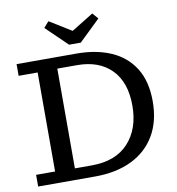

<svg xmlns="http://www.w3.org/2000/svg" viewBox="-93 -951 953 1035"><g transform="rotate(-10 384.0 -434.0)"><path d="M352 -608H244V-62H336Q468 -62 538 -138.5Q608 -215 608 -342Q608 -470 540 -539Q472 -608 352 -608ZM32 -606V-670H360Q468 -670 549 -634.5Q630 -599 675 -527Q720 -455 720 -346Q720 -237 674.5 -159.5Q629 -82 544.5 -41Q460 0 344 0H32V-64H136V-606ZM241 -868 361 -794 481 -868 509 -836 393 -724H329L213 -836Z"/></g></svg>

Font: Source Serif 4 Caption
Style: Regular
Weight: 400
Designer: Frank Grießhammer
Foundry: Adobe Systems Incorporated
Version: Version 4.004;hotconv 1.0.117;makeotfexe 2.5.65602